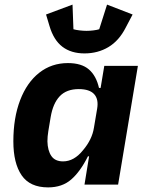

<svg xmlns="http://www.w3.org/2000/svg" viewBox="-20 -802 640 834"><path d="M347 0 367 -123H362Q329 -57 289.5 -22.5Q250 12 189 12Q110 12 74 -40.5Q38 -93 38 -188Q38 -290 67.5 -367Q97 -444 150.5 -486Q204 -528 275 -528Q334 -528 366 -500.5Q398 -473 410 -420H417L433 -516H579L493 0ZM341 -150Q380 -196 388 -247L402 -330Q409 -371 389 -393Q369 -415 322 -415Q269 -415 239.5 -384Q210 -353 200 -293L190 -233Q186 -209 186 -188Q187 -148 203 -124.5Q219 -101 254 -101Q302 -101 341 -150ZM195 -689 180 -739 295 -782 299 -675Q309 -672 325.5 -670Q342 -668 356 -668Q370 -668 386 -670Q402 -672 411 -675L445 -782L556 -739L526 -682Q497 -625 451 -597.5Q405 -570 347 -570Q289 -570 251 -599Q213 -628 195 -689Z"/></svg>

Font: iA Writer Mono V
Style: Regular
Weight: 400
Italic angle: -9.5°
Designer: Mike Abbink, Paul van der Laan, Pieter van Rosmalen
Foundry: Bold Monday
Version: Version 2.000